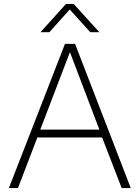

<svg xmlns="http://www.w3.org/2000/svg" viewBox="-20 -952 707 972"><path d="M360 -730 642 0H596L497 -256H169L71 0H25L309 -730ZM184 -296H483L334 -688ZM185 -789 314 -932H353L483 -789H437L333 -904L230 -789Z"/></svg>

Font: Nacelle UltraLight
Style: Regular
Weight: 200
Designer: Sora Sagano
Foundry: Sora Sagano
Version: Version 1.000;FEAKit 1.0